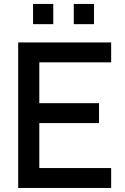

<svg xmlns="http://www.w3.org/2000/svg" viewBox="-20 -930 620 950"><path d="M345 -810.5V-910.5H445V-810.5ZM143.5 -810.5V-910.5H243.5V-810.5ZM70 0V-720H530V-621.5H174.5V-419.5H470V-321H174.5V-98.5H530V0Z"/></svg>

Font: Manrope ExtraLight SemiBold
Style: Regular
Weight: 600
Version: Version 4.504